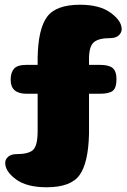

<svg xmlns="http://www.w3.org/2000/svg" viewBox="-20 -704 538 811"><path d="M139 -150V-308H92Q25 -308 25 -367Q25 -397 39 -413.5Q53 -430 92 -430H139V-460Q141 -581 178.5 -632.5Q216 -684 318 -684Q401 -684 447.5 -650Q494 -616 494 -581Q494 -566 481.5 -554.5Q469 -543 446 -543Q397 -543 377 -526Q356 -509 356 -455V-430H402Q440 -430 456 -416.5Q472 -403 472 -369Q472 -333 456.5 -320.5Q441 -308 402 -308H356V-138Q353 -16 316 35.5Q279 87 177 87Q93 87 47.5 53.5Q2 20 2 -16Q2 -31 14.5 -42Q27 -53 50 -53Q99 -53 119 -70Q139 -88 139 -150Z"/></svg>

Font: Coiny
Style: Regular
Weight: 400
Version: Version 001.001